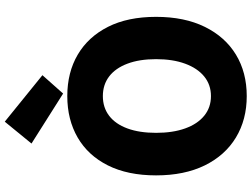

<svg xmlns="http://www.w3.org/2000/svg" viewBox="-148 -920 1081 826"><g transform="rotate(-90 393.0 -506.5)"><path d="M393 14Q292 14 215 -32.5Q138 -79 95 -166.5Q52 -254 52 -376Q52 -498 95 -583.5Q138 -669 215 -713.5Q292 -758 393 -758Q495 -758 571.5 -713Q648 -668 691 -583Q734 -498 734 -376Q734 -254 691 -166.5Q648 -79 571.5 -32.5Q495 14 393 14ZM393 -140Q442 -140 477.5 -169Q513 -198 532.5 -251Q552 -304 552 -376Q552 -448 532.5 -499.5Q513 -551 477.5 -578Q442 -605 393 -605Q344 -605 308.5 -578Q273 -551 254 -499.5Q235 -448 235 -376Q235 -304 254 -251Q273 -198 308.5 -169Q344 -140 393 -140ZM404 -776 189 -912 283 -1027 483 -865Z"/></g></svg>

Font: Noto Sans KR Thin Black
Style: Regular
Weight: 900
Version: Version 2.004-H2;hotconv 1.0.118;makeotfexe 2.5.65603